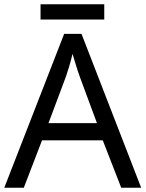

<svg xmlns="http://www.w3.org/2000/svg" viewBox="-20 -875 679 895"><path d="M545 0 459 -221H176L91 0H0L279 -717H360L638 0ZM352 -517Q349 -525 342 -546Q335 -567 328.5 -589.5Q322 -612 318 -624Q311 -593 302 -563.5Q293 -534 287 -517L206 -301H432ZM466 -855V-784H169V-855Z"/></svg>

Font: Noto Sans SignWriting
Style: Regular
Weight: 400
Designer: Monotype Design Team
Foundry: Monotype Imaging Inc.
Version: Version 2.004; ttfautohint (v1.8.4.7-5d5b)